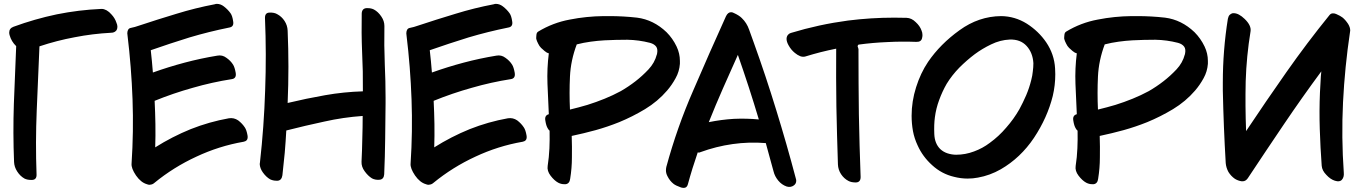

<svg xmlns="http://www.w3.org/2000/svg" viewBox="-20 -875 6901 967"><path d="M490.2 -830.1Q377 -825.2 265.6 -802.7Q154.3 -779.3 47.9 -740.2Q26.4 -732.4 26.4 -710.9Q26.4 -705.1 28.3 -698.2Q37.1 -666 61.5 -642.6Q55.7 -497.1 49.8 -351.6Q44.9 -205.1 50.8 -59.6Q51.8 -34.2 66.4 -11.7Q81.1 11.7 103.5 24.4Q117.2 31.2 136.7 31.2Q139.6 31.2 141.6 31.2Q165 30.3 164.1 3.9Q158.2 -157.2 165 -319.3Q171.9 -480.5 178.7 -641.6Q266.6 -670.9 356.4 -687.5Q446.3 -705.1 539.1 -710Q549.8 -710 556.6 -713.9Q563.5 -717.8 567.4 -723.6Q571.3 -731.4 571.3 -740.2Q571.3 -750 566.4 -760.7Q558.6 -784.2 541 -802.7Q530.3 -815.4 516.6 -823.2Q503.9 -830.1 492.2 -830.1Q491.2 -830.1 490.2 -830.1Z M1212.9 -233.4Q1200.2 -252.9 1179.7 -268.6Q1158.2 -283.2 1132.8 -279.3Q1034.2 -261.7 940.4 -224.6Q846.7 -186.5 761.7 -132.8Q763.7 -191.4 762.7 -250Q761.7 -308.6 758.8 -367.2Q852.5 -405.3 950.2 -432.6Q1047.9 -460.9 1148.4 -476.6Q1171.9 -480.5 1167 -508.8Q1162.1 -536.1 1154.3 -548.8Q1141.6 -569.3 1120.1 -584Q1099.6 -599.6 1074.2 -594.7Q991.2 -581.1 910.2 -559.6Q829.1 -538.1 750 -509.8Q748 -538.1 745.1 -566.4Q742.2 -594.7 739.3 -622.1Q836.9 -656.2 934.6 -686.5Q1033.2 -715.8 1134.8 -736.3Q1159.2 -740.2 1154.3 -767.6Q1150.4 -794.9 1141.6 -807.6Q1127.9 -827.1 1107.4 -842.8Q1090.8 -855.5 1072.3 -855.5Q1066.4 -855.5 1061.5 -853.5Q963.9 -835 869.1 -805.7Q774.4 -777.3 680.7 -746.1Q659.2 -738.3 638.7 -734.4Q622.1 -731.4 621.1 -708Q621.1 -703.1 622.1 -698.2Q641.6 -537.1 647.5 -375Q653.3 -212.9 642.6 -50.8Q640.6 -27.3 665 8.8Q689.5 43.9 719.7 52.7Q726.6 55.7 733.4 55.7Q736.3 55.7 739.3 54.7Q749 53.7 757.8 45.9Q854.5 -33.2 968.8 -85.9Q1083 -139.6 1207 -161.1Q1227.5 -165 1227.5 -184.6Q1227.5 -188.5 1226.6 -193.4Q1221.7 -220.7 1212.9 -233.4Z M1916 -744.1Q1916 -769.5 1900.4 -792Q1884.8 -815.4 1863.3 -827.1Q1849.6 -834 1832 -834Q1828.1 -834 1825.2 -834Q1802.7 -832 1801.8 -806.6Q1799.8 -710 1803.7 -613.3Q1808.6 -515.6 1807.6 -418.9Q1807.6 -418 1807.6 -417Q1807.6 -416 1807.6 -415Q1710.9 -412.1 1617.2 -395.5Q1522.5 -378.9 1428.7 -356.4Q1432.6 -447.3 1432.6 -539.1Q1432.6 -629.9 1428.7 -720.7Q1427.7 -747.1 1413.1 -769.5Q1398.4 -792 1376 -803.7Q1361.3 -812.5 1337.9 -811.5Q1314.5 -811.5 1314.5 -785.2Q1322.3 -602.5 1315.4 -419.9Q1309.6 -237.3 1289.1 -55.7Q1288.1 -51.8 1288.1 -48.8Q1289.1 -27.3 1303.7 -6.8Q1320.3 16.6 1340.8 28.3Q1355.5 35.2 1372.1 35.2Q1375 35.2 1378.9 35.2Q1398.4 33.2 1402.3 7.8Q1408.2 -47.9 1414.1 -105.5Q1418.9 -162.1 1421.9 -217.8Q1517.6 -242.2 1613.3 -262.7Q1709 -284.2 1806.6 -291Q1806.6 -233.4 1804.7 -175.8Q1803.7 -118.2 1800.8 -60.5Q1799.8 -35.2 1816.4 -12.7Q1833 10.7 1853.5 23.4Q1870.1 32.2 1891.6 30.3Q1913.1 28.3 1915 2.9Q1918.9 -85.9 1919.9 -175.8Q1920.9 -265.6 1921.9 -355.5Q1921.9 -369.1 1921.9 -382.8Q1921.9 -466.8 1918 -549.8Q1914.1 -646.5 1916 -744.1Z M2618.2 -233.4Q2605.5 -252.9 2585 -268.6Q2563.5 -283.2 2538.1 -279.3Q2439.5 -261.7 2345.7 -224.6Q2252 -186.5 2167 -132.8Q2168.9 -191.4 2168 -250Q2167 -308.6 2164.1 -367.2Q2257.8 -405.3 2355.5 -432.6Q2453.1 -460.9 2553.7 -476.6Q2577.1 -480.5 2572.3 -508.8Q2567.4 -536.1 2559.6 -548.8Q2546.9 -569.3 2525.4 -584Q2504.9 -599.6 2479.5 -594.7Q2396.5 -581.1 2315.4 -559.6Q2234.4 -538.1 2155.3 -509.8Q2153.3 -538.1 2150.4 -566.4Q2147.5 -594.7 2144.5 -622.1Q2242.2 -656.2 2339.8 -686.5Q2438.5 -715.8 2540 -736.3Q2564.5 -740.2 2559.6 -767.6Q2555.7 -794.9 2546.9 -807.6Q2533.2 -827.1 2512.7 -842.8Q2496.1 -855.5 2477.5 -855.5Q2471.7 -855.5 2466.8 -853.5Q2369.1 -835 2274.4 -805.7Q2179.7 -777.3 2085.9 -746.1Q2064.5 -738.3 2043.9 -734.4Q2027.3 -731.4 2026.4 -708Q2026.4 -703.1 2027.3 -698.2Q2046.9 -537.1 2052.7 -375Q2058.6 -212.9 2047.9 -50.8Q2045.9 -27.3 2070.3 8.8Q2094.7 43.9 2125 52.7Q2131.8 55.7 2138.7 55.7Q2141.6 55.7 2144.5 54.7Q2154.3 53.7 2163.1 45.9Q2259.8 -33.2 2374 -85.9Q2488.3 -139.6 2612.3 -161.1Q2632.8 -165 2632.8 -184.6Q2632.8 -188.5 2631.8 -193.4Q2627 -220.7 2618.2 -233.4Z M3288.1 -600.6Q3277.3 -558.6 3246.1 -525.4Q3214.8 -492.2 3180.7 -465.8Q3145.5 -438.5 3106.4 -416Q3066.4 -394.5 3025.4 -377.9Q2982.4 -360.4 2938.5 -346.7Q2895.5 -334 2850.6 -323.2Q2846.7 -406.2 2850.6 -489.3Q2854.5 -571.3 2884.8 -651.4Q2918.9 -660.2 2954.1 -665Q2989.3 -669.9 3024.4 -671.9Q3082 -674.8 3139.6 -674.8Q3197.3 -673.8 3253.9 -659.2Q3275.4 -653.3 3285.2 -639.6Q3293.9 -627 3289.1 -603.5Q3289.1 -603.5 3289.1 -602.5Q3289.1 -601.6 3288.1 -600.6ZM3336.9 -712.9Q3271.5 -775.4 3188.5 -786.1Q3119.1 -793.9 3049.8 -793.9Q3035.2 -793.9 3020.5 -793.9Q2933.6 -793 2849.6 -776.4Q2764.6 -760.7 2690.4 -715.8Q2682.6 -710.9 2681.6 -699.2Q2680.7 -692.4 2680.7 -687.5Q2680.7 -683.6 2680.7 -679.7Q2683.6 -668 2690.4 -655.3Q2696.3 -642.6 2705.1 -633.8Q2712.9 -626 2722.7 -618.2Q2732.4 -609.4 2744.1 -606.4Q2734.4 -530.3 2737.3 -453.1Q2740.2 -377 2744.1 -299.8Q2721.7 -293.9 2726.6 -267.6Q2730.5 -241.2 2739.3 -227.5Q2741.2 -224.6 2743.2 -221.7Q2746.1 -219.7 2748 -216.8Q2749 -171.9 2747.1 -127.9Q2745.1 -83 2738.3 -39.1Q2734.4 -14.6 2752.9 9.8Q2771.5 34.2 2791 44.9Q2805.7 52.7 2821.3 52.7Q2825.2 52.7 2829.1 52.7Q2848.6 49.8 2851.6 25.4Q2860.4 -28.3 2860.4 -82Q2861.3 -135.7 2859.4 -190.4Q2919.9 -203.1 2980.5 -219.7Q3040 -236.3 3098.6 -259.8Q3165 -287.1 3228.5 -325.2Q3293 -364.3 3339.8 -418.9Q3364.3 -447.3 3382.8 -481.4Q3401.4 -514.6 3404.3 -553.7Q3404.3 -561.5 3404.3 -568.4Q3404.3 -605.5 3387.7 -640.6Q3368.2 -681.6 3336.9 -712.9Z M3549.8 -259.8Q3584 -345.7 3621.1 -429.7Q3658.2 -514.6 3696.3 -598.6Q3724.6 -517.6 3751 -436.5Q3777.3 -355.5 3801.8 -273.4Q3739.3 -279.3 3675.8 -276.4Q3612.3 -272.5 3549.8 -259.8ZM3988.3 24.4Q3942.4 -149.4 3889.6 -320.3Q3836.9 -492.2 3776.4 -660.2Q3764.6 -691.4 3752.9 -725.6Q3741.2 -759.8 3715.8 -784.2Q3702.1 -797.9 3675.8 -809.6Q3668.9 -813.5 3662.1 -813.5Q3646.5 -813.5 3636.7 -793.9Q3552.7 -608.4 3471.7 -419.9Q3389.6 -232.4 3335.9 -34.2Q3334 -25.4 3334 -16.6Q3334 -2 3341.8 12.7Q3353.5 36.1 3372.1 50.8Q3382.8 59.6 3410.2 69.3Q3418 71.3 3423.8 71.3Q3439.5 71.3 3444.3 53.7Q3455.1 13.7 3467.8 -27.3Q3480.5 -67.4 3494.1 -107.4Q3497.1 -106.4 3500 -106.4Q3502.9 -106.4 3506.8 -108.4Q3586.9 -137.7 3669.9 -149.4Q3752.9 -161.1 3836.9 -154.3Q3846.7 -119.1 3856.4 -83Q3866.2 -46.9 3876 -11.7Q3881.8 12.7 3899.4 34.2Q3917 55.7 3942.4 64.5Q3962.9 70.3 3978.5 58.6Q3990.2 49.8 3990.2 35.2Q3990.2 30.3 3988.3 24.4Z M4621.1 -721.7Q4613.3 -744.1 4591.8 -763.7Q4571.3 -784.2 4545.9 -785.2Q4514.6 -786.1 4483.4 -786.1Q4367.2 -786.1 4251 -771.5Q4104.5 -752 3962.9 -709Q3954.1 -706.1 3949.2 -700.2Q3944.3 -695.3 3942.4 -687.5Q3941.4 -683.6 3941.4 -679.7Q3941.4 -665 3951.2 -647.5Q3963.9 -624 3983.4 -608.4Q3996.1 -597.7 4010.7 -591.8Q4024.4 -586.9 4037.1 -590.8Q4075.2 -602.5 4113.3 -612.3Q4152.3 -622.1 4191.4 -629.9Q4190.4 -483.4 4192.4 -337.9Q4195.3 -192.4 4200.2 -46.9Q4201.2 -20.5 4215.8 2Q4230.5 24.4 4252.9 36.1Q4267.6 43.9 4289.1 43.9Q4290 43.9 4291 43.9Q4314.5 43 4314.5 16.6Q4308.6 -140.6 4305.7 -298.8Q4303.7 -456.1 4303.7 -614.3Q4303.7 -621.1 4303.7 -627Q4302.7 -633.8 4299.8 -639.6Q4298.8 -643.6 4300.8 -646.5Q4301.8 -649.4 4304.7 -650.4Q4377 -660.2 4449.2 -663.1Q4521.5 -667 4594.7 -664.1Q4620.1 -663.1 4624 -683.6Q4626 -691.4 4626 -698.2Q4626 -710.9 4621.1 -721.7Z M5173.8 -471.7Q5164.1 -432.6 5148.4 -395.5Q5131.8 -357.4 5114.3 -325.2Q5085.9 -275.4 5047.9 -232.4Q5010.7 -188.5 4964.8 -155.3Q4928.7 -127.9 4885.7 -112.3Q4841.8 -95.7 4795.9 -95.7Q4774.4 -95.7 4752.9 -102.5Q4731.4 -109.4 4715.8 -124Q4687.5 -151.4 4685.5 -200.2Q4683.6 -248 4688.5 -284.2Q4694.3 -329.1 4710 -371.1Q4725.6 -414.1 4748 -453.1Q4774.4 -496.1 4811.5 -534.2Q4848.6 -571.3 4888.7 -601.6Q4926.8 -629.9 4971.7 -651.4Q5017.6 -673.8 5065.4 -675.8Q5119.1 -677.7 5150.4 -643.6Q5181.6 -609.4 5184.6 -556.6Q5184.6 -536.1 5181.6 -514.6Q5179.7 -494.1 5173.8 -471.7ZM5249 -662.1Q5210.9 -717.8 5151.4 -755.9Q5091.8 -793 5022.5 -793.9Q4909.2 -793 4812.5 -722.7Q4715.8 -653.3 4654.3 -563.5Q4616.2 -506.8 4593.8 -435.5Q4571.3 -364.3 4571.3 -292Q4571.3 -252.9 4578.1 -214.8Q4585 -177.7 4601.6 -142.6Q4627 -85.9 4674.8 -43Q4722.7 1 4785.2 15.6Q4819.3 24.4 4853.5 24.4Q4879.9 24.4 4905.3 19.5Q4965.8 8.8 5020.5 -22.5Q5120.1 -80.1 5187.5 -180.7Q5254.9 -282.2 5282.2 -391.6Q5294.9 -445.3 5294.9 -501Q5294.9 -515.6 5293.9 -530.3Q5290 -601.6 5249 -662.1Z M5947.3 -600.6Q5936.5 -558.6 5905.3 -525.4Q5874 -492.2 5839.8 -465.8Q5804.7 -438.5 5765.6 -416Q5725.6 -394.5 5684.6 -377.9Q5641.6 -360.4 5597.7 -346.7Q5554.7 -334 5509.8 -323.2Q5505.9 -406.2 5509.8 -489.3Q5513.7 -571.3 5543.9 -651.4Q5578.1 -660.2 5613.3 -665Q5648.4 -669.9 5683.6 -671.9Q5741.2 -674.8 5798.8 -674.8Q5856.4 -673.8 5913.1 -659.2Q5934.6 -653.3 5944.3 -639.6Q5953.1 -627 5948.2 -603.5Q5948.2 -603.5 5948.2 -602.5Q5948.2 -601.6 5947.3 -600.6ZM5996.1 -712.9Q5930.7 -775.4 5847.7 -786.1Q5778.3 -793.9 5709 -793.9Q5694.3 -793.9 5679.7 -793.9Q5592.8 -793 5508.8 -776.4Q5423.8 -760.7 5349.6 -715.8Q5341.8 -710.9 5340.8 -699.2Q5339.8 -692.4 5339.8 -687.5Q5339.8 -683.6 5339.8 -679.7Q5342.8 -668 5349.6 -655.3Q5355.5 -642.6 5364.3 -633.8Q5372.1 -626 5381.8 -618.2Q5391.6 -609.4 5403.3 -606.4Q5393.6 -530.3 5396.5 -453.1Q5399.4 -377 5403.3 -299.8Q5380.9 -293.9 5385.7 -267.6Q5389.6 -241.2 5398.4 -227.5Q5400.4 -224.6 5402.3 -221.7Q5405.3 -219.7 5407.2 -216.8Q5408.2 -171.9 5406.2 -127.9Q5404.3 -83 5397.5 -39.1Q5393.6 -14.6 5412.1 9.8Q5430.7 34.2 5450.2 44.9Q5464.8 52.7 5480.5 52.7Q5484.4 52.7 5488.3 52.7Q5507.8 49.8 5510.7 25.4Q5519.5 -28.3 5519.5 -82Q5520.5 -135.7 5518.6 -190.4Q5579.1 -203.1 5639.6 -219.7Q5699.2 -236.3 5757.8 -259.8Q5824.2 -287.1 5887.7 -325.2Q5952.1 -364.3 5999 -418.9Q6023.4 -447.3 6042 -481.4Q6060.5 -514.6 6063.5 -553.7Q6063.5 -561.5 6063.5 -568.4Q6063.5 -605.5 6046.9 -640.6Q6027.3 -681.6 5996.1 -712.9Z M6741.2 -787.1Q6731.4 -794.9 6709 -804.7Q6687.5 -813.5 6675.8 -798.8Q6562.5 -659.2 6459 -511.7Q6355.5 -364.3 6255.9 -214.8Q6251 -339.8 6253.9 -465.8Q6257.8 -591.8 6278.3 -716.8Q6283.2 -746.1 6249 -779.3Q6218.8 -808.6 6193.4 -808.6Q6191.4 -808.6 6188.5 -808.6Q6179.7 -806.6 6172.9 -799.8Q6167 -793.9 6164.1 -780.3Q6138.7 -621.1 6138.7 -460Q6138.7 -438.5 6138.7 -418Q6142.6 -235.4 6153.3 -53.7Q6155.3 -30.3 6167 -8.8Q6179.7 11.7 6199.2 25.4Q6214.8 35.2 6233.4 38.1Q6236.3 38.1 6238.3 38.1Q6253.9 38.1 6264.6 22.5Q6354.5 -113.3 6446.3 -249Q6538.1 -384.8 6634.8 -515.6Q6631.8 -490.2 6630.9 -462.9Q6628.9 -435.5 6627.9 -409.2Q6624 -316.4 6627 -224.6Q6629.9 -131.8 6636.7 -40Q6638.7 -15.6 6660.2 5.9Q6680.7 28.3 6703.1 35.2Q6727.5 43 6738.3 30.3Q6750 17.6 6748 -4.9Q6735.4 -183.6 6744.1 -360.4Q6752.9 -537.1 6779.3 -713.9Q6780.3 -717.8 6780.3 -721.7Q6780.3 -737.3 6769.5 -754.9Q6755.9 -775.4 6741.2 -787.1Z"/></svg>

Font: TroubleSide
Style: Comic
Weight: 400
Designer: Koroletov
Version: 1_5